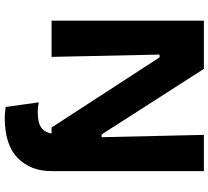

<svg xmlns="http://www.w3.org/2000/svg" viewBox="-56 -644 903 832"><g transform="rotate(90 396.0 -228.5)"><path d="M70 0V-660H279L563 -217H575L565 -660H722V0Q722 91 665 147Q608 203 489 203Q482 203 471.5 202Q461 201 444 199L424 55Q435 58 445.5 59Q456 60 464 60Q512 60 533 45Q554 30 559 0H533L229 -468H217L227 0Z"/></g></svg>

Font: Bricolage Grotesque 12pt ExtraBold
Style: Regular
Weight: 800
Designer: Mathieu Triay
Foundry: Atelier Triay
Version: Version 1.001; ttfautohint (v1.8.4.7-5d5b);gftools[0.9.33.de